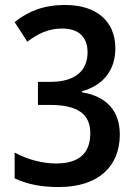

<svg xmlns="http://www.w3.org/2000/svg" viewBox="-20 -744 550 774"><path d="M445 -549C445 -657 371 -724 242 -724C157 -724 94 -699 39 -655L90 -576C132 -607 173 -629 231 -629C298 -629 333 -594 333 -533C333 -462 287 -414 183 -414H133V-321H181C294 -321 344 -284 344 -207C344 -131 304 -85 206 -85C153 -85 92 -100 39 -129V-25C93 0 148 10 217 10C380 10 463 -76 463 -202C463 -296 410 -356 310 -372V-376C394 -399 445 -459 445 -549Z"/></svg>

Font: Noto Sans UI SemiCondensed Medium
Style: Regular
Weight: 500
Width: 4
Designer: Monotype Design Team
Foundry: Monotype Imaging Inc.
Version: Version 1.901